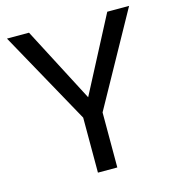

<svg xmlns="http://www.w3.org/2000/svg" viewBox="-106 -802 817 892"><g transform="rotate(-15 302.5 -355.5)"><path d="M114.3 -710.9H8.3L255.4 -264.6V0H348.6V-264.6L595.7 -710.9H490.7L302.2 -350.1Z"/></g></svg>

Font: Bert Sans
Style: Regular
Weight: 400
Designer: Christian Robertson (Google), Cristiano Sobral
Foundry: Google, Cristiano Sobral
Version: Version 3.101